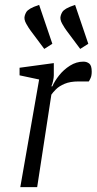

<svg xmlns="http://www.w3.org/2000/svg" viewBox="-20 -765 395 785"><path d="M161 -565 105 -640Q98 -649 87.5 -667.5Q77 -686 81 -700Q83 -708 87.5 -715.5Q92 -723 104 -730Q116 -737 140 -745L194 -586ZM308 -565 252 -640Q245 -649 234.5 -667.5Q224 -686 228 -700Q230 -708 234.5 -715.5Q239 -723 251 -730Q263 -737 287 -745L341 -586ZM63 0 140 -440 60 -457V-488L200 -507V-457Q200 -448 197 -434Q194 -420 190 -412H194Q203 -433 221.5 -456.5Q240 -480 266 -496.5Q292 -513 321 -513Q335 -513 345 -505Q355 -497 355 -472Q355 -456 350.5 -446Q346 -436 343 -432H301Q267 -432 244.5 -422.5Q222 -413 209 -400Q196 -387 190 -378L132 0Z"/></svg>

Font: Faustina Light
Style: Italic
Weight: 300
Italic angle: -8°
Designer: Alfonso Garcia
Foundry: http://www.omnibus-type.com
Version: Version 1.200